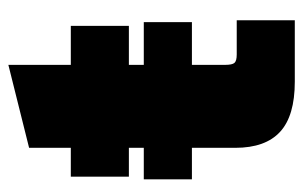

<svg xmlns="http://www.w3.org/2000/svg" viewBox="-151 -563 714 452"><g transform="rotate(-90 206.0 -337.0)"><path d="M239.7 0Q159.2 0 121.6 -34.7Q84 -69.3 84 -140.1V-390.6H16.1V-527.3H84V-625.5L279.3 -674.3V-527.3H371.1V-390.6H279.3V-164.1Q279.3 -147.5 283.9 -142.1Q288.6 -136.7 303.7 -136.7H384.3V0ZM9.8 -242.2V-355.5H379.9V-242.2Z"/></g></svg>

Font: Schibsted Grotesk Black
Style: Regular
Weight: 900
Designer: Bakken & Baeck AS, Henrik Kongsvoll
Foundry: Schibsted ASA
Version: Version 1.100;gftools[0.9.25]